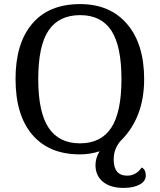

<svg xmlns="http://www.w3.org/2000/svg" viewBox="-20 -745 782 939"><path d="M584 174Q633 174 663 157.5Q693 141 693 114Q693 84 673 74Q646 114 602 114Q536 114 536 35Q536 4 547 -20Q558 -44 571 -57Q685 -170 685 -358Q685 -530 601.5 -627.5Q518 -725 372 -725Q219 -725 137.5 -629Q56 -533 56 -359Q56 -182 138 -86Q220 10 371 10Q420 10 467 -5Q447 28 447 62Q447 114 483.5 144Q520 174 584 174ZM371 -44Q268 -44 217.5 -120.5Q167 -197 167 -358Q167 -521 217.5 -596Q268 -671 372 -671Q475 -671 524.5 -595.5Q574 -520 574 -358Q574 -196 524 -120Q474 -44 371 -44Z"/></svg>

Font: Noto Serif Georgian
Style: Regular
Weight: 400
Designer: Monotype Design Team
Foundry: Monotype Imaging Inc.
Version: Version 1.901